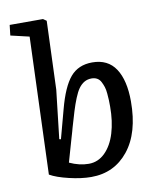

<svg xmlns="http://www.w3.org/2000/svg" viewBox="-87 -834 748 915"><g transform="rotate(-10 287.5 -376.5)"><path d="M280.8 14.2Q232.9 14.2 174.1 0.2Q115.2 -13.7 83 -32.2L106.9 -695.8L17.1 -716.8L22.9 -767.1H184.1L200.2 -755.9L188 -424.8L161.1 -189.9L168.9 -188L206.1 -326.2Q233.9 -431.6 272.7 -477.3Q311.5 -522.9 378.9 -522.9Q454.6 -522.9 491.7 -466.6Q528.8 -410.2 528.8 -308.1Q528.8 -155.8 460.4 -70.8Q392.1 14.2 280.8 14.2ZM362.8 -448.2Q342.8 -448.2 327.4 -439.2Q312 -430.2 300 -413.6Q288.1 -397 276.9 -369.1Q265.6 -341.3 255.6 -308.8Q245.6 -276.4 232.4 -230.5Q230 -221.7 228.8 -217Q227.5 -212.4 225.3 -204.8Q223.1 -197.3 221.2 -190.9L187 -71.8Q234.4 -49.8 279.8 -49.8Q325.2 -49.8 358.9 -83.3Q392.6 -116.7 409.7 -173.1Q426.8 -229.5 426.8 -300.8Q426.8 -319.8 426.3 -332Q425.8 -344.2 424.1 -364Q422.4 -383.8 418.2 -396.5Q414.1 -409.2 407.5 -422.1Q400.9 -435.1 389.4 -441.7Q377.9 -448.2 362.8 -448.2Z"/></g></svg>

Font: Literata Book Medium
Style: Italic
Weight: 500
Italic angle: -3°
Designer: Latin by Veronika Burian and Jose Scaglione. Greek by Irene Vlachou. Cyrillic by Vera Evstafieva
Foundry: TypeTogether
Version: Version 1.003;PS 001.003;hotconv 1.0.88;makeotf.lib2.5.64775